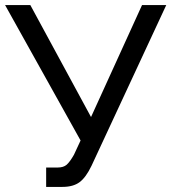

<svg xmlns="http://www.w3.org/2000/svg" viewBox="-20 -730 672 753"><path d="M161 3V-73H206Q229 -73 241.5 -84Q254 -95 270 -123L296 -179L0 -710H99L337 -271L537 -710H632L339 -80Q317 -34 292 -15.5Q267 3 225 3Z"/></svg>

Font: Raleway-v4020 Medium
Style: Regular
Weight: 500
Designer: Matt McInerney, Pablo Impallari, Rodrigo Fuenzalida
Foundry: Matt McInerney, Pablo Impallari, Rodrigo Fuenzalida
Version: Version 4.020;PS 004.020;hotconv 1.0.88;makeotf.lib2.5.64775